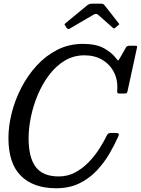

<svg xmlns="http://www.w3.org/2000/svg" viewBox="-20 -994 751 1024"><path d="M611 -266.5Q591 -221.5 562.8 -173.2Q534.5 -125 495 -83.2Q455.5 -41.5 402.5 -15.8Q349.5 10 280 10Q158 10 91.5 -56.2Q25 -122.5 25 -257.5Q25 -321 42.2 -390.2Q59.5 -459.5 93.2 -525.2Q127 -591 175.5 -644Q224 -697 286 -728.5Q348 -760 422.5 -760Q493.5 -760 535.8 -736Q578 -712 601 -680.5Q608 -671 610 -671.2Q612 -671.5 618.5 -682.5L652.5 -742Q657 -750 671 -750H701Q708.5 -750 710.2 -748.2Q712 -746.5 710.5 -739.5L661 -511.5Q659 -501 656 -498Q653 -495 640 -495H620Q608.5 -495 606.5 -498.2Q604.5 -501.5 605 -511Q609.5 -566 588 -608.2Q566.5 -650.5 525.8 -674.8Q485 -699 430.5 -699Q372.5 -699 325.2 -670.5Q278 -642 242 -594.2Q206 -546.5 181.5 -488.2Q157 -430 144.8 -370Q132.5 -310 132.5 -257.5Q132.5 -153 171 -103Q209.5 -53 293 -53Q340.5 -53 380.2 -74Q420 -95 452.2 -128.2Q484.5 -161.5 508.8 -199.2Q533 -237 549.5 -271Q552.5 -277 556.8 -281Q561 -285 570.5 -285H592Q609.5 -285 612.5 -281Q615.5 -277 611 -266.5ZM335.5 -845 328 -857Q323.5 -862.5 324.2 -864.5Q325 -866.5 331.5 -872L445.5 -966Q456 -974.5 473.5 -974.5H516Q526 -974.5 530 -972.5Q534 -970.5 537.5 -966L613 -870Q616 -866.5 616 -865Q616 -863.5 611 -859.5L596.5 -847.5Q590 -842 588 -842.2Q586 -842.5 580.5 -847L503.5 -915Q492.5 -924.5 478.5 -915.5L353 -842Q343 -835.5 335.5 -845Z"/></svg>

Font: Besley* Narrow
Style: Italic
Weight: 400
Width: 4
Italic angle: -13°
Designer: Owen Earl
Foundry: indestructible type*
Version: Version 3.000; ttfautohint (v1.8.3)